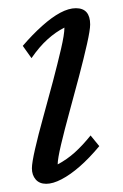

<svg xmlns="http://www.w3.org/2000/svg" viewBox="-20 -445 302 473"><path d="M93.8 7.8Q77.1 7.8 67.9 -2.9Q58.6 -13.7 58.6 -30.3Q58.6 -43.9 66.4 -78.1Q74.2 -112.3 86.4 -156.2Q98.6 -200.2 110.4 -244.6Q122.1 -289.1 130.4 -324.7Q138.7 -360.4 138.7 -377Q117.2 -366.2 97.2 -348.1Q77.1 -330.1 57.6 -301.8L36.1 -332Q60.5 -360.4 84 -381.3Q107.4 -402.3 128.4 -413.6Q149.4 -424.8 167 -424.8Q184.6 -424.8 193.4 -414.6Q202.1 -404.3 202.1 -384.8Q202.1 -371.1 194.3 -336.4Q186.5 -301.8 174.8 -257.3Q163.1 -212.9 150.9 -168.5Q138.7 -124 130.4 -88.9Q122.1 -53.7 122.1 -40Q144.5 -51.8 164.1 -69.3Q183.6 -86.9 203.1 -111.3L224.6 -85Q200.2 -55.7 176.8 -35.2Q153.3 -14.6 131.8 -3.4Q110.4 7.8 93.8 7.8Z"/></svg>

Font: Crimson Pro Light
Style: Italic
Weight: 300
Italic angle: -12°
Designer: Jacques Le Bailly
Foundry: Baron von Fonthausen
Version: Version 1.003